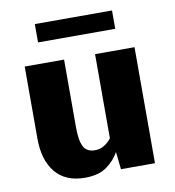

<svg xmlns="http://www.w3.org/2000/svg" viewBox="-81 -780 783 861"><g transform="rotate(-10 310.5 -349.0)"><path d="M237.8 9.8Q148.9 9.8 103 -46.4Q57.1 -102.5 57.1 -199.7V-528.3H236.3V-222.7Q236.3 -176.3 243.7 -150.4Q251 -124.5 265.4 -114.3Q279.8 -104 301.3 -104Q320.3 -104 334.2 -110.1Q348.1 -116.2 359.1 -125.7Q370.1 -135.3 377.4 -145V-528.3H557.1V0H402.3L393.6 -79.6Q374.5 -44.4 337.6 -17.3Q300.8 9.8 237.8 9.8ZM134.8 -624.5V-708H486.3V-624.5Z"/></g></svg>

Font: Comme ExtraBold
Style: Regular
Weight: 800
Version: Version 1.000;gftools[0.9.27]